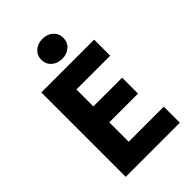

<svg xmlns="http://www.w3.org/2000/svg" viewBox="-250 -952 1049 1049"><g transform="rotate(-45 274.0 -427.5)"><path d="M77 0V-652H485V-528H224V-397H446V-274H224V-124H495V0ZM288 -701Q251 -701 227 -722.5Q203 -744 203 -778Q203 -812 227 -833.5Q251 -855 288 -855Q325 -855 349 -833.5Q373 -812 373 -778Q373 -744 349 -722.5Q325 -701 288 -701Z"/></g></svg>

Font: Giro Regular
Style: Bold
Weight: 700
Designer: Paul D. Hunt
Foundry: Adobe Systems Incorporated
Version: Version 1.000;PS 1.0;hotconv 1.0.88;makeotf.lib2.5.647800